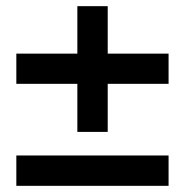

<svg xmlns="http://www.w3.org/2000/svg" viewBox="-20 -603 600 623"><path d="M231 -175H329.5V-331H527V-429H329.5V-583H231V-429H33V-331H231ZM33 0H527V-98.5H33Z"/></svg>

Font: HK Grotesk
Style: Bold Italic
Weight: 700
Italic angle: -16°
Designer: Alfredo Marco Pradil
Foundry: Hanken Design Co.
Version: Version 3.001;FEAKit 1.0